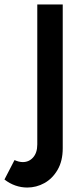

<svg xmlns="http://www.w3.org/2000/svg" viewBox="-82 -571 360 860"><path d="M40 269Q13 269 -13 260Q-39 251 -62 233L-17 146Q3 155 20 155Q48 155 66.5 134Q85 113 85 76V-551H199V93Q199 150 176 189.5Q153 229 117 249Q81 269 40 269Z"/></svg>

Font: Parkinsans Medium
Style: Regular
Weight: 500
Designer: Red Stone, Indian Type Foundry
Foundry: Indian Type Foundry
Version: Version 1.000